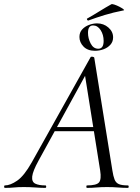

<svg xmlns="http://www.w3.org/2000/svg" viewBox="-58 -913 678 933"><path d="M-34 0Q-38 0 -38 -6Q-38 -12 -34 -12Q-8 -12 25.6 -35.2Q59.2 -58.4 95.8 -123.2L382 -634.8Q384 -638.8 391.5 -637.4Q399 -636 400 -633L488.2 -84Q492.4 -57 498.6 -41Q504.8 -25 519.2 -18.5Q533.6 -12 563.4 -12Q567.4 -12 567.4 -6Q567.4 0 563.4 0Q539.8 0 515.3 -2Q490.8 -4 462 -4Q433.4 -4 411.3 -2Q389.2 0 364.8 0Q361.6 0 361.6 -6Q361.6 -12 364.8 -12Q411.6 -12 423.5 -27Q435.4 -42 428.8 -84L353.4 -557L378.2 -586L129.2 -132.2Q101.4 -81.6 98.5 -55.6Q95.6 -29.6 113 -20.8Q130.4 -12 162.6 -12Q166.6 -12 166.6 -6Q166.6 0 161.6 0Q141.8 0 113.5 -2Q85.2 -4 58 -4Q29 -4 10.5 -2Q-8 0 -34 0ZM193.4 -275.4 208.4 -295.4H423.4L425.4 -275.4ZM403.6 -666.2Q367.6 -666.2 347.8 -686.8Q328 -707.4 328 -733.4Q328 -755.4 341.2 -769.9Q354.4 -784.4 374.4 -791.9Q394.4 -799.4 413.6 -799.4Q445.6 -799.4 468.6 -779.4Q491.6 -759.4 491.6 -731.4Q491.6 -710.4 478.6 -695.8Q465.6 -681.2 445.5 -673.7Q425.4 -666.2 403.6 -666.2ZM419.6 -676.2Q445.6 -676.2 445.6 -714.2Q445.6 -744 431 -766.7Q416.4 -789.4 394.2 -789.4Q369.6 -789.4 369.6 -753.4Q369.6 -726.8 382.6 -701.5Q395.6 -676.2 419.6 -676.2ZM371.6 -813.4Q367.6 -812.4 365.1 -817.4Q362.6 -822.4 366.6 -823.4Q399.4 -842 426.4 -858.9Q453.4 -875.8 483.2 -892.4Q486.4 -894.4 498 -890.6Q509.6 -886.8 522 -880.4Q534.4 -874 541.2 -868.7Q548 -863.4 542.8 -862.6Q491.4 -852.4 451 -840.1Q410.6 -827.8 371.6 -813.4Z"/></svg>

Font: Cormorant Garamond Light
Style: Italic
Weight: 300
Italic angle: -10°
Designer: Christian Thalmann (Catharsis Fonts)
Foundry: Catharsis Fonts
Version: Version 4.001